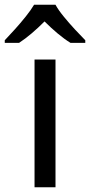

<svg xmlns="http://www.w3.org/2000/svg" viewBox="-60 -786 378 806"><path d="M173 0H85V-536H173ZM173 -766Q185 -744 207.5 -716.5Q230 -689 254.5 -662.5Q279 -636 298 -617V-606H236Q210 -622 182 -645.5Q154 -669 127 -696Q100 -669 73 -646Q46 -623 20 -606H-40V-617Q-21 -637 2.5 -663Q26 -689 48 -716.5Q70 -744 83 -766Z"/></svg>

Font: Noto Sans Modi
Style: Regular
Weight: 400
Designer: Monotype Design Team
Foundry: Monotype Imaging Inc.
Version: Version 2.003; ttfautohint (v1.8.4.7-5d5b)